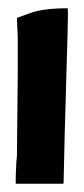

<svg xmlns="http://www.w3.org/2000/svg" viewBox="-20 -443 203 465"><path d="M144 -422Q145 -415 144 -378Q144 -368 143 -337.5Q142 -307 141 -271Q140 -235 139 -197Q137 -144 134 0V1H133V2H20Q18 2 18 0Q18 -21 19 -36Q19 -43 19.5 -49.5Q20 -56 20.5 -60Q21 -64 21 -65Q21 -71 23 -264V-351Q21 -396 21 -398Q21 -399 22 -400Q59 -414 69 -416Q98 -423 143 -423Q144 -423 144 -422Z"/></svg>

Font: Tovari Sans
Style: Bold
Weight: 700
Designer: Verneri Kontto, Denis Ignatov
Foundry: Verneri Kontto
Version: Version 1.10 May 7, 2019